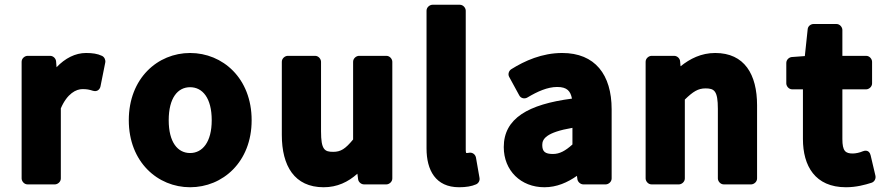

<svg xmlns="http://www.w3.org/2000/svg" viewBox="-20 -751 3759 808"><path d="M71 0C71 11 81 25 96 25H211C222 25 236 15 236 0V-295C263 -358 301 -376 327 -376C346 -376 355 -374 371 -369C391 -363 401 -377 403 -388L423 -488C425 -498 420 -511 409 -516C390 -525 369 -528 342 -528C297 -528 254 -506 218 -468L216 -493C215 -505 204 -516 191 -516H96C85 -516 71 -506 71 -491Z M522 -245C522 -69 644 37 780 37C917 37 1039 -69 1039 -245C1039 -422 917 -528 780 -528C644 -528 522 -422 522 -245ZM690 -245C690 -339 728 -384 780 -384C832 -384 871 -339 871 -245C871 -153 832 -107 780 -107C728 -107 690 -152 690 -245Z M1166 -183C1166 -53 1219 37 1342 37C1399 37 1445 15 1484 -20L1487 3C1488 14 1499 25 1512 25H1606C1617 25 1631 15 1631 0V-491C1631 -502 1621 -516 1606 -516H1491C1480 -516 1466 -506 1466 -491V-164C1433 -124 1414 -112 1382 -112C1346 -112 1331 -121 1331 -198V-491C1331 -502 1321 -516 1306 -516H1191C1180 -516 1166 -506 1166 -491Z M1775 -126C1775 -35 1813 37 1912 37C1941 37 1965 33 1983 25C1993 21 2000 10 1998 -2L1983 -88C1980 -103 1966 -111 1953 -108C1947 -107 1945 -107 1942 -107C1941 -109 1940 -113 1940 -120V-706C1940 -717 1930 -731 1915 -731H1800C1789 -731 1775 -721 1775 -706Z M2100 -132C2100 -33 2172 37 2271 37C2323 37 2368 17 2408 -11L2410 4C2412 15 2423 25 2435 25H2529C2540 25 2554 15 2554 0V-291C2554 -437 2484 -528 2346 -528C2261 -528 2188 -495 2132 -460C2122 -454 2116 -439 2123 -427L2165 -350C2172 -336 2189 -334 2200 -341C2242 -366 2284 -385 2325 -385C2367 -385 2381 -367 2387 -336C2203 -312 2100 -253 2100 -132ZM2262 -141C2262 -166 2278 -194 2389 -213V-143C2359 -116 2335 -103 2307 -103C2274 -103 2262 -113 2262 -141Z M2697 0C2697 11 2707 25 2722 25H2837C2848 25 2862 15 2862 0V-332C2897 -366 2918 -379 2949 -379C2986 -379 3001 -369 3001 -293V0C3001 11 3011 25 3026 25H3141C3152 25 3166 15 3166 0V-308C3166 -438 3113 -528 2990 -528C2931 -528 2884 -504 2844 -472L2842 -494C2841 -505 2830 -516 2817 -516H2722C2711 -516 2697 -506 2697 -491Z M3359 -166C3359 -53 3410 37 3540 37C3583 37 3620 27 3648 18C3660 14 3667 1 3664 -12L3644 -97C3638 -123 3617 -117 3610 -114C3599 -109 3581 -105 3569 -105C3538 -105 3525 -115 3525 -166V-375H3625C3636 -375 3650 -385 3650 -400V-491C3650 -502 3640 -516 3625 -516H3525V-625C3525 -636 3515 -650 3500 -650H3404C3392 -650 3380 -641 3379 -628L3367 -515L3312 -511C3301 -510 3289 -500 3289 -486V-400C3289 -389 3299 -375 3314 -375H3359Z"/></svg>

Font: Falling Sky
Style: Blk
Weight: 900
Designer: Paul D. Hunt
Foundry: Adobe Systems Incorporated
Version: Version 1.02